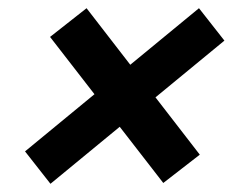

<svg xmlns="http://www.w3.org/2000/svg" viewBox="-20 -574 600 468"><path d="M103 -126 41 -205 465 -554 527 -475ZM378 -128 102 -484 191 -554 467 -197Z"/></svg>

Font: Roboto Serif
Style: Bold Italic
Weight: 700
Italic angle: -10°
Designer: Greg Gazdowicz
Foundry: Commercial Type
Version: Version 1.008